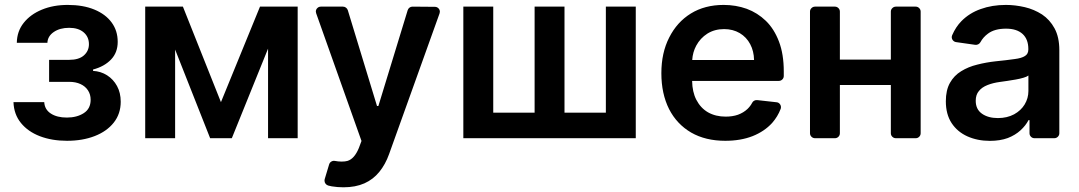

<svg xmlns="http://www.w3.org/2000/svg" viewBox="-20 -573 4475 796"><path d="M35.9 -149.5H163.4Q165.1 -119 190.7 -102.3Q216.3 -85.6 257.1 -85.6Q298.7 -85.6 327.2 -103.9Q355.8 -122.2 355.8 -159.4Q355.8 -181.5 344.8 -198.3Q333.8 -215.2 313.9 -224.4Q294 -233.7 267 -233.7H183.6V-324.9H267Q307.2 -324.9 327.9 -343.4Q348.7 -361.9 348.7 -389.9Q348.7 -420.1 326.9 -438.9Q305 -457.7 266.7 -457.7Q228.3 -457.7 202.9 -440.3Q177.6 -422.9 176.5 -395.6H49.7Q50.4 -443.2 78.3 -478.3Q106.2 -513.5 153.6 -533Q201 -552.6 260.7 -552.6Q324.6 -552.6 371.1 -533.4Q417.6 -514.2 442.8 -479.9Q468 -445.7 468 -399.5Q468 -355.1 440.3 -326.2Q412.6 -297.2 365.8 -284.8V-279.1Q398.1 -277.3 424 -260.8Q449.9 -244.3 465.2 -216.3Q480.5 -188.2 480.5 -151.3Q480.5 -101.2 451.7 -64.8Q422.9 -28.4 372.7 -8.9Q322.4 10.7 257.8 10.7Q195 10.7 145.4 -8.3Q95.9 -27.3 66.8 -63.2Q37.6 -99.1 35.9 -149.5Z M706 -367.5V0H582V-545.5H738.3L896 -149.5L1057.9 -545.5H1214.1V0H1091.3V-371.4L941.1 0H851.2Z M1355.5 199.6 1341.3 196.4Q1334.2 194.6 1329.7 188.7Q1325.3 182.9 1325.3 175.8Q1325.3 171.9 1326 170.1L1344.5 108.7Q1346.9 100.9 1353.7 96.8Q1360.4 92.7 1368.3 94.1Q1382.1 96.9 1396.7 96.9Q1410.9 96.9 1420.5 94.1Q1449.2 85.6 1467.7 40.8L1478.7 11.4L1290.8 -517.8Q1289.4 -522.7 1289.4 -524.9Q1289.4 -533.4 1295.5 -539.4Q1301.5 -545.5 1310.4 -545.5H1402Q1408.7 -545.5 1414.2 -541.4Q1419.7 -537.3 1421.9 -530.9L1543 -133.5H1548.7L1670.1 -530.5Q1672.2 -537.3 1677.7 -541.4Q1683.2 -545.5 1690 -545.5L1782.7 -544.7Q1791.5 -544.7 1797.6 -538.7Q1803.6 -532.7 1803.6 -524.1Q1803.6 -522 1802.2 -517L1593 66.1Q1577.8 108.7 1552.6 139.6Q1527.3 170.8 1490.8 187.1Q1453.8 203.5 1404.1 203.5Q1378.9 203.5 1355.5 199.6Z M1900.9 -545.5H2024.9V-105.8H2196.4V-545.5H2320.3V-105.8H2491.8V-545.5H2615.8V0H1900.9Z M2845.5 -23.4Q2785.9 -58.2 2753.9 -120.7Q2721.9 -184.3 2721.9 -269.5Q2721.9 -354 2754.3 -417.3Q2786.6 -481.5 2844.1 -517Q2902 -552.6 2980.1 -552.6Q3030.5 -552.6 3075.6 -536.6Q3120.7 -519.9 3155.2 -486.5Q3189.6 -453.1 3209.5 -400.6Q3229.4 -348.4 3229.4 -277V-258.2Q3229.4 -249.6 3223.4 -243.6Q3217.3 -237.6 3208.8 -237.6H2849.4Q2850.1 -191.8 2866.8 -159.4Q2884.6 -125 2915.5 -107.2Q2947.1 -89.5 2988.6 -89.5Q3017 -89.5 3039.4 -97.3Q3062.5 -105.8 3078.8 -121.1Q3091.3 -133.2 3098.4 -147Q3101.2 -152.7 3107.1 -155.7Q3112.9 -158.7 3119.3 -158L3199.2 -149.1Q3207.4 -148.4 3212.5 -142.4Q3217.7 -136.4 3217.7 -128.6Q3217.7 -124.3 3216.3 -121.1Q3204.2 -89.5 3181.1 -63.2Q3149.1 -28.1 3099.8 -8.5Q3050.4 10.7 2986.9 10.7Q2904.8 10.7 2845.5 -23.4ZM3106.2 -324.2Q3105.5 -361.2 3090.2 -389.9Q3074.9 -419 3046.9 -435.7Q3018.5 -452.4 2981.9 -452.4Q2942.8 -452.4 2912.6 -433.6Q2883.2 -414.8 2866.5 -383.9Q2851.9 -356.9 2849.8 -324.2Z M3338.1 -20.6V-524.9Q3338.1 -533.4 3344.3 -539.4Q3350.5 -545.5 3359 -545.5H3441.4Q3449.9 -545.5 3456 -539.4Q3462 -533.4 3462 -524.9V-326H3673.3V-524.9Q3673.3 -533.4 3679.5 -539.4Q3685.7 -545.5 3694.2 -545.5H3776.3Q3784.8 -545.5 3790.8 -539.4Q3796.9 -533.4 3796.9 -524.9V-20.6Q3796.9 -12.1 3790.8 -6Q3784.8 0 3776.3 0H3694.2Q3685.7 0 3679.5 -6Q3673.3 -12.1 3673.3 -20.6V-220.5H3462V-20.6Q3462 -12.1 3456 -6Q3449.9 0 3441.4 0H3359Q3350.5 0 3344.3 -6Q3338.1 -12.1 3338.1 -20.6Z M3990.4 -7.8Q3948.9 -26.6 3925.1 -62.9Q3901.3 -99.4 3901.3 -153.1Q3901.3 -199.2 3918.3 -229.4Q3935.4 -259.9 3964.8 -277.7Q3994.7 -296.2 4031.2 -305Q4068.5 -314.6 4108.3 -318.9Q4152 -323.2 4186.1 -328.1Q4215.6 -331.7 4229.4 -340.9Q4243.3 -349.4 4243.3 -367.9V-370Q4243.3 -410.2 4219.5 -432.2Q4195.3 -454.2 4150.9 -454.2Q4103.3 -454.2 4076 -433.6Q4055.8 -418.7 4044.7 -398.1Q4041.5 -392.4 4035.7 -389.4Q4029.8 -386.4 4023.4 -387.1L3943.9 -398.4Q3936.1 -399.5 3930.9 -405.5Q3925.8 -411.6 3925.8 -419Q3925.8 -422.6 3927.6 -427.2Q3942.5 -461.6 3965.9 -485.4Q3999.3 -519.2 4045.8 -535.5Q4092.7 -552.6 4150.2 -552.6Q4188.6 -552.6 4228.7 -543.3Q4266.7 -534.4 4300.1 -513.1Q4332.4 -491.5 4351.9 -455.6Q4371.8 -419 4371.8 -365.1V-20.6Q4371.8 -12.1 4365.6 -6Q4359.4 0 4350.9 0H4268.8Q4260.3 0 4254.3 -6Q4248.2 -12.1 4248.2 -20.6V-74.9H4244Q4232.6 -52.6 4210.9 -32.7Q4189.3 -12.8 4158 -0.7Q4126.1 11 4083.8 11Q4032.3 11 3990.4 -7.8ZM4051.1 -101.6Q4076.7 -83.5 4117.2 -83.5Q4155.2 -83.5 4184.3 -99.1Q4212.7 -114.7 4228 -139.9Q4243.6 -165.8 4243.6 -195.7V-259.9Q4236.9 -254.6 4223 -250.7Q4208.8 -246.4 4191.1 -243.3L4155.9 -237.6L4125.7 -233.3Q4096.6 -229.4 4074.2 -220.5Q4050.8 -211.3 4038.4 -195.7Q4025.2 -180.4 4025.2 -155.2Q4025.2 -119.7 4051.1 -101.6Z"/></svg>

Font: DeltaSans SemiBold
Style: Regular
Weight: 600
Designer: Rasmus Andersson
Foundry: rsms
Version: Version 3.012